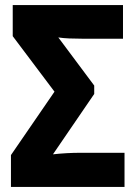

<svg xmlns="http://www.w3.org/2000/svg" viewBox="-20 -734 531 754"><path d="M23 0V-125L194 -374L30 -592V-714H463V-582H302Q277 -582 252.5 -583Q228 -584 209 -587L350 -398V-365L188 -128Q215 -131 242.5 -132.5Q270 -134 295 -134H469V0Z"/></svg>

Font: Noto Sans Condensed ExtraBold
Style: Regular
Weight: 800
Width: 3
Designer: Monotype Design Team
Foundry: Monotype Imaging Inc.
Version: Version 2.013; ttfautohint (v1.8.4.7-5d5b)